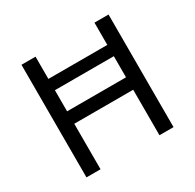

<svg xmlns="http://www.w3.org/2000/svg" viewBox="-150 -852 1032 1016"><g transform="rotate(-30 365.5 -344.0)"><path d="M100 0V-688H186V-552H546V-688H632V0H546V-278H186V0ZM186 -354H546V-483H186Z"/></g></svg>

Font: Saira Thin
Style: Regular
Weight: 400
Version: Version 1.101